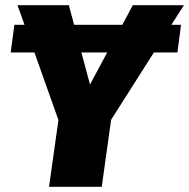

<svg xmlns="http://www.w3.org/2000/svg" viewBox="-20 -716 725 736"><path d="M637 -621H674L660 -515H570L406 -257L370 0H168L204 -256L112 -515H21L35 -621H74L47 -696H244L264 -621H449L489 -696H685ZM391 -515H292L325 -392Z"/></svg>

Font: FiraGO Heavy
Style: Italic
Weight: 900
Italic angle: -8°
Designer: bBox Type GmbH
Foundry: bBox Type GmbH
Version: Version 1.001